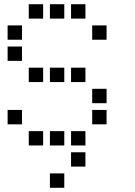

<svg xmlns="http://www.w3.org/2000/svg" viewBox="-20 -704 640 908"><path d="M117 -684Q116 -684 116 -684Q116 -684 116 -683V-617Q116 -616 116 -616Q116 -616 117 -616H183Q184 -616 184 -616Q184 -616 184 -617V-683Q184 -684 184 -684Q184 -684 183 -684ZM217 -684Q216 -684 216 -684Q216 -684 216 -683V-617Q216 -616 216 -616Q216 -616 217 -616H283Q284 -616 284 -616Q284 -616 284 -617V-683Q284 -684 284 -684Q284 -684 283 -684ZM317 -684Q316 -684 316 -684Q316 -684 316 -683V-617Q316 -616 316 -616Q316 -616 317 -616H383Q384 -616 384 -616Q384 -616 384 -617V-683Q384 -684 384 -684Q384 -684 383 -684ZM17 -584Q16 -584 16 -584Q16 -584 16 -583V-517Q16 -516 16 -516Q16 -516 17 -516H83Q84 -516 84 -516Q84 -516 84 -517V-583Q84 -584 84 -584Q84 -584 83 -584ZM417 -584Q416 -584 416 -584Q416 -584 416 -583V-517Q416 -516 416 -516Q416 -516 417 -516H483Q484 -516 484 -516Q484 -516 484 -517V-583Q484 -584 484 -584Q484 -584 483 -584ZM17 -484Q16 -484 16 -484Q16 -484 16 -483V-417Q16 -416 16 -416Q16 -416 17 -416H83Q84 -416 84 -416Q84 -416 84 -417V-483Q84 -484 84 -484Q84 -484 83 -484ZM117 -384Q116 -384 116 -384Q116 -384 116 -383V-317Q116 -316 116 -316Q116 -316 117 -316H183Q184 -316 184 -316Q184 -316 184 -317V-383Q184 -384 184 -384Q184 -384 183 -384ZM217 -384Q216 -384 216 -384Q216 -384 216 -383V-317Q216 -316 216 -316Q216 -316 217 -316H283Q284 -316 284 -316Q284 -316 284 -317V-383Q284 -384 284 -384Q284 -384 283 -384ZM317 -384Q316 -384 316 -384Q316 -384 316 -383V-317Q316 -316 316 -316Q316 -316 317 -316H383Q384 -316 384 -316Q384 -316 384 -317V-383Q384 -384 384 -384Q384 -384 383 -384ZM417 -284Q416 -284 416 -284Q416 -284 416 -283V-217Q416 -216 416 -216Q416 -216 417 -216H483Q484 -216 484 -216Q484 -216 484 -217V-283Q484 -284 484 -284Q484 -284 483 -284ZM17 -184Q16 -184 16 -184Q16 -184 16 -183V-117Q16 -116 16 -116Q16 -116 17 -116H83Q84 -116 84 -116Q84 -116 84 -117V-183Q84 -184 84 -184Q84 -184 83 -184ZM417 -184Q416 -184 416 -184Q416 -184 416 -183V-117Q416 -116 416 -116Q416 -116 417 -116H483Q484 -116 484 -116Q484 -116 484 -117V-183Q484 -184 484 -184Q484 -184 483 -184ZM117 -84Q116 -84 116 -84Q116 -84 116 -83V-17Q116 -16 116 -16Q116 -16 117 -16H183Q184 -16 184 -16Q184 -16 184 -17V-83Q184 -84 184 -84Q184 -84 183 -84ZM217 -84Q216 -84 216 -84Q216 -84 216 -83V-17Q216 -16 216 -16Q216 -16 217 -16H283Q284 -16 284 -16Q284 -16 284 -17V-83Q284 -84 284 -84Q284 -84 283 -84ZM317 -84Q316 -84 316 -84Q316 -84 316 -83V-17Q316 -16 316 -16Q316 -16 317 -16H383Q384 -16 384 -16Q384 -16 384 -17V-83Q384 -84 384 -84Q384 -84 383 -84ZM317 16Q316 16 316 16Q316 16 316 17V83Q316 84 316 84Q316 84 317 84H383Q384 84 384 84Q384 84 384 83V17Q384 16 384 16Q384 16 383 16ZM217 116Q216 116 216 116Q216 116 216 117V183Q216 184 216 184Q216 184 217 184H283Q284 184 284 184Q284 184 284 183V117Q284 116 284 116Q284 116 283 116Z"/></svg>

Font: Doto SemiBold
Style: Regular
Weight: 600
Monospace: yes
Version: Version 1.000